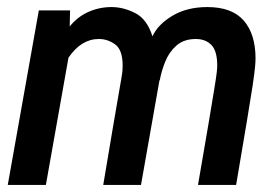

<svg xmlns="http://www.w3.org/2000/svg" viewBox="-20 -524 788 544"><path d="M2 0 90 -494.5H178.5L177.5 -449Q199 -476 230 -490Q261 -504 296 -504Q329.5 -504 363 -487Q396.5 -470 412 -421Q427.5 -455 468.8 -479.5Q510 -504 567.5 -504Q637.5 -504 670.8 -465.5Q704 -427 704 -358.5Q704 -349 702.5 -333Q701 -317 695.8 -281.5Q690.5 -246 679.2 -178.8Q668 -111.5 649 0H541Q560 -110 571 -174.8Q582 -239.5 587.2 -272.2Q592.5 -305 594 -318Q595.5 -331 595.5 -338Q595.5 -379.5 579 -396.5Q562.5 -413.5 535 -413.5Q501 -413.5 480 -395Q459 -376.5 448 -349Q437 -321.5 432.5 -295.5L432 -297.5L379.5 0H272.5Q288.5 -97 299 -157.5Q309.5 -218 315.2 -251.8Q321 -285.5 323.8 -301.5Q326.5 -317.5 327 -324.2Q327.5 -331 327.5 -338Q327.5 -382.5 306.5 -398Q285.5 -413.5 260 -413.5Q210 -413.5 174 -360.5L110 0Z"/></svg>

Font: Cabin Condensed SemiBold
Style: Italic
Weight: 600
Width: 3
Italic angle: -10°
Designer: Pablo Impallari
Foundry: Pablo Impallari. http://www.impallari.com Igino Marini. http://www.ikern.com
Version: Version 3.001; ttfautohint (v1.8.3)